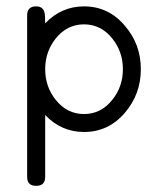

<svg xmlns="http://www.w3.org/2000/svg" viewBox="-20 -420 496 611"><path d="M428.2 -199.7Q428.2 -120.6 377.7 -61.5Q325.7 0 247.3 0Q175.3 0 123.8 -54V143.1Q123.8 171.4 95 171.4Q66.4 171.4 66.4 143.1V-371.1Q66.4 -399.7 95 -399.7Q116.2 -399.7 121.3 -381.1Q123.8 -373.3 123.8 -345.7Q175.3 -399.7 247.3 -399.7Q325.7 -399.7 377.7 -337.6Q428.2 -279.1 428.2 -199.7ZM371.1 -199.7Q371.1 -255.4 337.4 -297.4Q301.3 -342.5 247.3 -342.5Q193.4 -342.5 157.2 -297.4Q123.8 -255.4 123.8 -199.7Q123.8 -144.3 157.2 -102.3Q193.4 -57.1 247.3 -57.1Q301.3 -57.1 337.4 -102.3Q371.1 -144.3 371.1 -199.7Z"/></svg>

Font: EnergyBar
Style: Regular
Weight: 400
Italic angle: -10°
Version: 1.0 2000-03-28